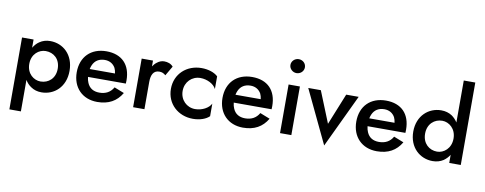

<svg xmlns="http://www.w3.org/2000/svg" viewBox="-77 -1174 4516 1789"><g transform="rotate(10 2181.0 -280.0)"><path d="M174 220V-78C189 -53 207 -33 230 -18C259 2 292 12 331 12C451 12 555 -77 555 -230C555 -384 451 -473 331 -473C292 -473 259 -463 230 -443C207 -428 189 -407 174 -382V-460H65V220ZM443 -230C443 -139 380 -86 305 -86C242 -86 174 -136 174 -230C174 -324 242 -374 305 -374C380 -374 443 -323 443 -230Z M858 10C965 10 1040 -32 1089 -115L995 -152C967 -103 923 -79 863 -79C807 -79 768 -103 748 -150C741 -166 736 -184 734 -205H1092C1092 -210 1093 -224 1093 -235C1093 -383 1009 -470 863 -470C717 -470 623 -376 623 -230C623 -86 717 10 858 10ZM737 -280C740 -294 744 -307 749 -318C769 -363 807 -388 862 -388C907 -388 942 -367 962 -331C969 -316 974 -299 976 -280Z M1304 -460H1197V0H1304V-259C1304 -324 1325 -369 1380 -369C1407 -369 1422 -361 1441 -345L1494 -436C1473 -461 1442 -471 1409 -471C1386 -471 1363 -463 1342 -446C1327 -435 1315 -421 1304 -405Z M1625 -230C1625 -315 1688 -377 1768 -377C1831 -377 1896 -345 1918 -299V-419C1886 -450 1828 -470 1763 -470C1623 -470 1514 -372 1514 -230C1514 -89 1623 10 1763 10C1828 10 1886 -10 1918 -42V-161C1896 -117 1834 -83 1768 -83C1688 -83 1625 -145 1625 -230Z M2237 10C2344 10 2419 -32 2468 -115L2374 -152C2346 -103 2302 -79 2242 -79C2186 -79 2147 -103 2127 -150C2120 -166 2115 -184 2113 -205H2471C2471 -210 2472 -224 2472 -235C2472 -383 2388 -470 2242 -470C2096 -470 2002 -376 2002 -230C2002 -86 2096 10 2237 10ZM2116 -280C2119 -294 2123 -307 2128 -318C2148 -363 2186 -388 2241 -388C2286 -388 2321 -367 2341 -331C2348 -316 2353 -299 2355 -280Z M2572 -643C2572 -607 2604 -577 2640 -577C2679 -577 2709 -607 2709 -643C2709 -680 2679 -709 2640 -709C2604 -709 2572 -680 2572 -643ZM2587 -460V0H2694V-460Z M2773 -460 3012 42 3250 -460H3132L3012 -163L2892 -460Z M3503 10C3610 10 3685 -32 3734 -115L3640 -152C3612 -103 3568 -79 3508 -79C3452 -79 3413 -103 3393 -150C3386 -166 3381 -184 3379 -205H3737C3737 -210 3738 -224 3738 -235C3738 -383 3654 -470 3508 -470C3362 -470 3268 -376 3268 -230C3268 -86 3362 10 3503 10ZM3382 -280C3385 -294 3389 -307 3394 -318C3414 -363 3452 -388 3507 -388C3552 -388 3587 -367 3607 -331C3614 -316 3619 -299 3621 -280Z M4188 -780V-383C4173 -407 4154 -426 4133 -441C4104 -460 4070 -470 4031 -470C3912 -470 3807 -381 3807 -230C3807 -79 3912 10 4031 10C4070 10 4104 0 4133 -19C4154 -34 4173 -53 4188 -77V0H4297V-780ZM3919 -230C3919 -323 3983 -376 4057 -376C4120 -376 4188 -324 4188 -230C4188 -136 4120 -84 4057 -84C3983 -84 3919 -137 3919 -230Z"/></g></svg>

Font: Jost Medium
Style: Regular
Weight: 500
Version: Version 3.710